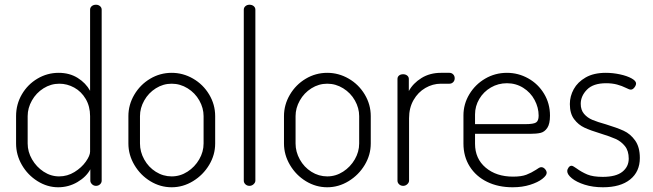

<svg xmlns="http://www.w3.org/2000/svg" viewBox="-20 -786 2762 812"><path d="M410 -745V-22Q410 -13 403 -6.5Q396 0 386 0Q376 0 369 -7Q362 -14 362 -22V-70Q345 -38 307.5 -16Q270 6 226 6Q180 6 138.5 -20Q97 -46 72.5 -88.5Q48 -131 48 -179V-295Q48 -345 72.5 -387Q97 -429 138.5 -453.5Q180 -478 228 -478Q274 -478 308.5 -456.5Q343 -435 361 -402V-745Q361 -754 368 -760Q375 -766 386 -766Q396 -766 403 -760Q410 -754 410 -745ZM230 -40Q265 -40 295 -58.5Q325 -77 343 -102.5Q361 -128 361 -145V-295Q361 -336 342.5 -367.5Q324 -399 294 -415.5Q264 -432 231 -432Q195 -432 164 -412.5Q133 -393 115 -361Q97 -329 97 -295V-179Q97 -144 115.5 -112Q134 -80 164.5 -60Q195 -40 230 -40Z M890 -295V-179Q890 -131 864.5 -88.5Q839 -46 796.5 -20Q754 6 706 6Q658 6 616 -19.5Q574 -45 548.5 -88Q523 -131 523 -179V-295Q523 -343 548 -385.5Q573 -428 615 -453Q657 -478 706 -478Q754 -478 796.5 -453.5Q839 -429 864.5 -386.5Q890 -344 890 -295ZM706 -432Q670 -432 639 -412.5Q608 -393 590 -361Q572 -329 572 -295V-179Q572 -144 590 -111.5Q608 -79 639 -59.5Q670 -40 706 -40Q742 -40 773 -60Q804 -80 822.5 -112Q841 -144 841 -179V-295Q841 -329 823 -361Q805 -393 773.5 -412.5Q742 -432 706 -432Z M1060 -745V-22Q1060 -14 1052.5 -7Q1045 0 1035 0Q1025 0 1018 -6.5Q1011 -13 1011 -22V-745Q1011 -754 1018 -760Q1025 -766 1035 -766Q1046 -766 1053 -760Q1060 -754 1060 -745Z M1548 -295V-179Q1548 -131 1522.5 -88.5Q1497 -46 1454.5 -20Q1412 6 1364 6Q1316 6 1274 -19.5Q1232 -45 1206.5 -88Q1181 -131 1181 -179V-295Q1181 -343 1206 -385.5Q1231 -428 1273 -453Q1315 -478 1364 -478Q1412 -478 1454.5 -453.5Q1497 -429 1522.5 -386.5Q1548 -344 1548 -295ZM1364 -432Q1328 -432 1297 -412.5Q1266 -393 1248 -361Q1230 -329 1230 -295V-179Q1230 -144 1248 -111.5Q1266 -79 1297 -59.5Q1328 -40 1364 -40Q1400 -40 1431 -60Q1462 -80 1480.5 -112Q1499 -144 1499 -179V-295Q1499 -329 1481 -361Q1463 -393 1431.5 -412.5Q1400 -432 1364 -432Z M1710 -286V-22Q1710 -14 1702.5 -7Q1695 0 1685 0Q1675 0 1668 -6.5Q1661 -13 1661 -22V-452Q1661 -461 1667.5 -466.5Q1674 -472 1685 -472Q1695 -472 1702 -466.5Q1709 -461 1709 -452V-401Q1727 -434 1762.5 -456Q1798 -478 1845 -478H1881Q1890 -478 1896.5 -471.5Q1903 -465 1903 -455Q1903 -445 1896.5 -438.5Q1890 -432 1881 -432H1845Q1810 -432 1779 -414Q1748 -396 1729 -363Q1710 -330 1710 -286Z M2306 -297Q2306 -262 2294.5 -245Q2283 -228 2266 -224Q2249 -220 2221 -220H1989V-178Q1989 -115 2034 -77Q2079 -39 2150 -39Q2185 -39 2206 -47Q2227 -55 2247 -68Q2253 -72 2258.5 -75.5Q2264 -79 2269 -79Q2278 -79 2285 -71Q2292 -63 2292 -55Q2292 -44 2273.5 -29.5Q2255 -15 2222 -4.5Q2189 6 2148 6Q2087 6 2040 -17Q1993 -40 1966.5 -82Q1940 -124 1940 -179V-298Q1940 -346 1965 -387.5Q1990 -429 2032 -453.5Q2074 -478 2124 -478Q2172 -478 2214 -454.5Q2256 -431 2281 -389.5Q2306 -348 2306 -297ZM2258 -297Q2258 -331 2241 -363Q2224 -395 2193 -414.5Q2162 -434 2124 -434Q2087 -434 2056 -416Q2025 -398 2007 -367.5Q1989 -337 1989 -302V-261H2202Q2236 -261 2247 -268Q2258 -275 2258 -297Z M2639 -115Q2639 -148 2623 -168Q2607 -188 2583.5 -198.5Q2560 -209 2521 -221Q2478 -234 2452 -246Q2426 -258 2408 -282Q2390 -306 2390 -346Q2390 -379 2406.5 -409Q2423 -439 2457 -458.5Q2491 -478 2542 -478Q2572 -478 2602 -471.5Q2632 -465 2651 -454.5Q2670 -444 2670 -433Q2670 -425 2663 -416Q2656 -407 2648 -407Q2644 -407 2639 -409Q2634 -411 2628 -414Q2610 -423 2589.5 -428.5Q2569 -434 2543 -434Q2489 -434 2462.5 -407Q2436 -380 2436 -347Q2436 -321 2450 -304.5Q2464 -288 2485.5 -279Q2507 -270 2543 -260Q2589 -246 2617.5 -233Q2646 -220 2666 -192Q2686 -164 2686 -118Q2686 -60 2645 -27Q2604 6 2530 6Q2487 6 2452.5 -5Q2418 -16 2398.5 -32Q2379 -48 2379 -62Q2379 -70 2384.5 -77.5Q2390 -85 2397 -85Q2401 -85 2406.5 -81.5Q2412 -78 2418 -74Q2440 -58 2464 -48Q2488 -38 2529 -38Q2585 -38 2612 -59.5Q2639 -81 2639 -115Z"/></svg>

Font: Dosis
Style: Regular
Weight: 400
Designer: Edgar Tolentino, Pablo Impallari, Igino Marini
Foundry: Edgar Tolentino, Pablo Impallari, Igino Marini
Version: Version 1.007;Glyphs 3.1.1 (3134)